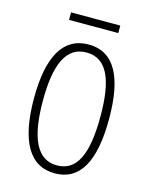

<svg xmlns="http://www.w3.org/2000/svg" viewBox="-103 -715 617 791"><g transform="rotate(15 206.0 -319.0)"><path d="M311 -648H101V-616H311ZM366 -265C366 -437 319 -539 206 -539C97 -539 45 -444 45 -267C45 -84 100 10 207 10C314 10 366 -82 366 -265ZM83 -267C83 -421 119 -505 206 -505C296 -505 329 -416 329 -266C329 -101 291 -24 207 -24C122 -24 83 -108 83 -267Z"/></g></svg>

Font: Noto Sans Myanmar ExtraCondensed ExtraLight
Style: Regular
Weight: 200
Width: 2
Designer: Monotype Design Team
Foundry: Monotype Imaging Inc.
Version: Version 2.107